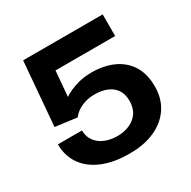

<svg xmlns="http://www.w3.org/2000/svg" viewBox="-156 -838 996 1001"><g transform="rotate(-30 341.5 -337.5)"><path d="M347 12Q252 12 184.5 -16.5Q117 -45 81.5 -96.5Q46 -148 46 -217H191Q191 -181 209.5 -154.5Q228 -128 261.5 -113.5Q295 -99 338 -99Q377 -99 410 -113Q443 -127 463 -155.5Q483 -184 483 -227Q483 -267 465.5 -293.5Q448 -320 416 -333.5Q384 -347 342 -347Q310 -347 284 -339Q258 -331 238.5 -318Q219 -305 206 -287L76 -304L108 -687H587V-557H228L215 -405Q229 -415 252.5 -426Q276 -437 309.5 -445.5Q343 -454 386 -454Q458 -454 514.5 -428.5Q571 -403 603 -352.5Q635 -302 635 -225Q635 -154 600 -100.5Q565 -47 500.5 -17.5Q436 12 347 12Z"/></g></svg>

Font: Archivo SemiExpanded
Style: Bold
Weight: 700
Width: 6
Designer: Hector Gatti
Foundry: Omnibus-Type
Version: Version 2.001